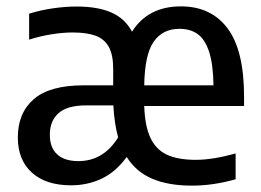

<svg xmlns="http://www.w3.org/2000/svg" viewBox="-20 -573 819 603"><path d="M746.5 -240H433Q435 -177 452.5 -140Q470 -103 504.5 -87Q539 -71 595 -71Q647.5 -71 720 -91V-10Q649.5 10 583 10Q508.5 10 457.8 -11.8Q407 -33.5 378 -80Q342.5 -32 298.5 -11.5Q254.5 9 203 9Q124.5 9 80.2 -30.8Q36 -70.5 36 -141.5Q36 -218 86 -261.5Q136 -305 242.5 -305H335.5V-356.5Q335.5 -400.5 321.8 -425.5Q308 -450.5 280.2 -460.8Q252.5 -471 208 -471Q177.5 -471 141.5 -465.2Q105.5 -459.5 71.5 -448.5V-530Q106.5 -541 145.8 -546.8Q185 -552.5 221 -552.5Q287.5 -552.5 330.2 -533.5Q373 -514.5 394.5 -473.5Q445 -553 548 -553Q643 -553 694.8 -483.8Q746.5 -414.5 746.5 -270ZM433 -305H650.5Q649.5 -372 636.5 -411Q623.5 -450 600.5 -466.2Q577.5 -482.5 543.5 -482.5Q491 -482.5 462.8 -442.2Q434.5 -402 433 -305ZM351 -141.5Q339 -185 336 -242H250.5Q191 -242 163.8 -217.5Q136.5 -193 136.5 -150Q136.5 -109 159.8 -88Q183 -67 226 -67Q305 -67 351 -141.5Z"/></svg>

Font: Encode Sans Semi Condensed Medium
Style: Regular
Weight: 500
Width: 4
Designer: Multiple Designers
Foundry: Impallari Type
Version: Version 2.000